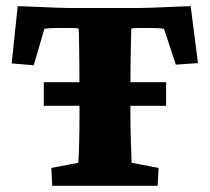

<svg xmlns="http://www.w3.org/2000/svg" viewBox="-20 -599 678 619"><path d="M594.7 -579.1 618.2 -395.5 546.9 -390.6 508.8 -505.9Q500 -507.8 487.8 -508.3Q475.6 -508.8 459 -508.8H428.7Q420.9 -508.8 413.1 -508.3Q405.3 -507.8 403.3 -506.8Q403.3 -501 402.3 -469.7Q401.4 -438.5 400.9 -394Q400.4 -349.6 400.4 -301.8V-236.3Q400.4 -186.5 401.9 -143.6Q403.3 -100.6 404.3 -74.2L491.2 -57.6L488.3 0H148.4L145.5 -57.6L232.4 -74.2Q234.4 -100.6 235.4 -143.6Q236.3 -186.5 236.3 -236.3V-301.8Q236.3 -349.6 235.8 -394Q235.4 -438.5 234.9 -469.7Q234.4 -501 233.4 -506.8Q231.4 -507.8 223.6 -508.3Q215.8 -508.8 208 -508.8H176.8Q161.1 -508.8 146.5 -508.3Q131.8 -507.8 123 -505.9L88.9 -388.7L17.6 -394.5L37.1 -579.1Q46.9 -579.1 68.4 -578.1Q89.8 -577.1 115.2 -576.2Q140.6 -575.2 164.1 -574.2Q187.5 -573.2 202.1 -573.2H430.7Q445.3 -573.2 468.8 -574.2Q492.2 -575.2 517.6 -576.2Q543 -577.1 564 -578.1Q585 -579.1 594.7 -579.1ZM121.1 -257.8V-334H515.6V-257.8Z"/></svg>

Font: Crimson Pro Black
Style: Regular
Weight: 900
Designer: Jacques Le Bailly
Foundry: Baron von Fonthausen
Version: Version 1.003